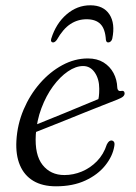

<svg xmlns="http://www.w3.org/2000/svg" viewBox="-20 -678 500 708"><path d="M80.5 -205Q80.5 -205 99.8 -213Q119 -221 150.2 -233.5Q181.5 -246 217.5 -260.8Q253.5 -275.5 288 -290Q322.5 -304.5 348.5 -315L339.5 -301Q343 -310.5 344.5 -322Q346 -333.5 346 -350.5Q346 -386.5 329.5 -410.5Q313 -434.5 286.5 -434.5Q259.5 -434.5 230.2 -414.5Q201 -394.5 175.5 -359.8Q150 -325 132.8 -279.2Q115.5 -233.5 112 -181.5Q107.5 -107 137 -69.8Q166.5 -32.5 217.5 -32.5Q250.5 -32.5 281.8 -45.5Q313 -58.5 337.5 -83.5Q362 -108.5 374 -145.5Q378.5 -154 382.5 -157Q386.5 -160 391 -160Q397 -159.5 400.2 -154.8Q403.5 -150 401.5 -139Q395.5 -102 368 -67.8Q340.5 -33.5 294.5 -12.2Q248.5 9 186.5 9Q136.5 9 103 -11Q69.5 -31 53.5 -68.8Q37.5 -106.5 40.5 -159.5Q44 -219.5 67 -273.8Q90 -328 127 -370.5Q164 -413 209.8 -437.8Q255.5 -462.5 304 -462.5Q338 -462.5 361.8 -447.8Q385.5 -433 398.5 -408.8Q411.5 -384.5 412.5 -355Q412.5 -349 416 -345.2Q419.5 -341.5 425.5 -342.5Q432.5 -344 436 -341.5Q439.5 -339 439.5 -333.5Q439.5 -327.5 434 -322.2Q428.5 -317 412 -310.5Q393 -303 361.8 -290.8Q330.5 -278.5 293.8 -263.8Q257 -249 220 -234Q183 -219 152.2 -207Q121.5 -195 103 -187.5Q84.5 -180 84.5 -180ZM299.5 -607Q266.5 -607 239.5 -589.2Q212.5 -571.5 189.5 -531Q182.5 -521.5 175.5 -521.5Q171 -521.5 169 -525.2Q167 -529 169 -535.5Q186.5 -591.5 225.5 -625Q264.5 -658.5 313 -658.5Q361.5 -658.5 383.5 -625Q405.5 -591.5 394 -535.5Q392.5 -529 388.2 -525.2Q384 -521.5 379 -521.5Q372 -521.5 370.5 -531Q368 -571.5 350.5 -589.2Q333 -607 299.5 -607Z"/></svg>

Font: Fraunces Light
Style: Italic
Weight: 300
Italic angle: -16°
Version: Version 1.000;[b76b70a41]